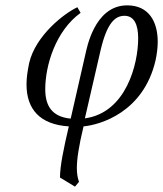

<svg xmlns="http://www.w3.org/2000/svg" viewBox="-20 -462 609 717"><path d="M281 -414 269 -435C221 -413 113 -330 89 -227C83 -198 79 -172 79 -147C79 -55 128 3 237 10C217 95 204 159 204 201L260 235L275 217C270 203 267 187 267 166C267 132 274 85 292 10C354 4 516 -42 561 -237C566 -261 569 -284 569 -306C569 -381 536 -442 455 -442C330 -442 303 -274 299 -260L244 -19C172 -26 149 -69 149 -129C149 -218 188 -347 281 -414ZM297 -20 356 -276C380 -377 410 -403 445 -403C481 -403 496 -370 496 -319C496 -223 451 -41 297 -20Z"/></svg>

Font: Libertinus Serif
Style: Italic
Weight: 400
Italic angle: -12°
Designer: Philipp H. Poll, Khaled Hosny
Foundry: Caleb Maclennan
Version: Version 7.050;RELEASE